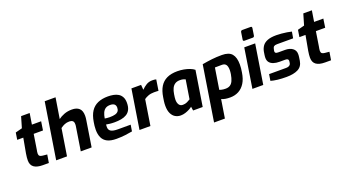

<svg xmlns="http://www.w3.org/2000/svg" viewBox="-67 -1495 4440 2464"><g transform="rotate(-20 2153.0 -263.0)"><path d="M281 0Q200 0 159.5 -30Q119 -60 119 -122Q119 -140 121 -163.5Q123 -187 128 -215L165 -418H82L97 -513L189 -537L233 -687H350L326 -537H452L434 -418H307L275 -214Q273 -205 270.5 -190Q268 -175 268 -163Q268 -139 280.5 -128.5Q293 -118 319 -116L380 -110L362 0Z M462 0 583 -763H731L686 -482Q718 -507 766 -525.5Q814 -544 873 -544Q938 -544 972.5 -512Q1007 -480 1007 -410Q1007 -383 1001 -348L946 0H798L850 -330Q851 -337 851 -342.5Q851 -348 851 -353Q851 -386 834 -398.5Q817 -411 790 -411Q754 -411 725 -399Q696 -387 668 -366L610 0Z M1286 6Q1208 6 1161.5 -17.5Q1115 -41 1094 -86Q1073 -131 1073 -194Q1073 -222 1076 -247.5Q1079 -273 1083 -297Q1097 -385 1132.5 -439Q1168 -493 1226.5 -518.5Q1285 -544 1364 -544Q1403 -544 1440 -537Q1477 -530 1505.5 -512.5Q1534 -495 1551 -463.5Q1568 -432 1568 -384Q1568 -328 1550 -292Q1532 -256 1499.5 -236.5Q1467 -217 1425 -209.5Q1383 -202 1336 -202Q1299 -202 1269 -205.5Q1239 -209 1221 -213Q1220 -205 1219.5 -195.5Q1219 -186 1219 -177Q1219 -139 1248 -121Q1277 -103 1344 -103H1517L1503 -16Q1463 -8 1406 -1Q1349 6 1286 6ZM1298 -285Q1344 -285 1373.5 -293.5Q1403 -302 1416.5 -320.5Q1430 -339 1430 -368Q1430 -400 1411 -415.5Q1392 -431 1354 -431Q1316 -431 1291.5 -415Q1267 -399 1252.5 -368Q1238 -337 1231 -291Q1245 -289 1262.5 -287Q1280 -285 1298 -285Z M1600 0 1685 -537H1817L1823 -468Q1851 -498 1887.5 -520.5Q1924 -543 1970 -543Q1986 -543 1999 -542Q2012 -541 2024 -537L2001 -389Q1987 -390 1971 -390.5Q1955 -391 1939 -391Q1895 -391 1861 -378Q1827 -365 1804 -348L1749 0Z M2163 6Q2123 6 2090 -13Q2057 -32 2037 -73Q2017 -114 2017 -179Q2017 -208 2021 -239Q2025 -270 2029 -291Q2042 -376 2076 -431.5Q2110 -487 2168.5 -515Q2227 -543 2313 -543Q2358 -543 2401 -535Q2444 -527 2480 -513Q2516 -499 2539 -480L2463 0H2332L2324 -54Q2310 -42 2284 -28Q2258 -14 2226.5 -4Q2195 6 2163 6ZM2235 -113Q2268 -113 2293.5 -125.5Q2319 -138 2338 -150L2379 -408Q2371 -413 2351.5 -418.5Q2332 -424 2305 -424Q2265 -424 2238.5 -407Q2212 -390 2196.5 -358Q2181 -326 2174 -280Q2170 -257 2168 -237.5Q2166 -218 2166 -206Q2166 -165 2183 -139Q2200 -113 2235 -113Z M2532 237 2651 -516Q2719 -528 2783 -535.5Q2847 -543 2921 -543Q3017 -543 3057.5 -495Q3098 -447 3098 -351Q3098 -326 3095.5 -299Q3093 -272 3088 -244Q3075 -159 3040.5 -104Q3006 -49 2954.5 -21.5Q2903 6 2838 6Q2804 6 2773 1Q2742 -4 2720 -15L2680 237ZM2821 -120Q2857 -120 2882 -135.5Q2907 -151 2922.5 -185Q2938 -219 2947 -272Q2949 -286 2950.5 -299.5Q2952 -313 2952 -326Q2952 -376 2935 -400Q2918 -424 2880 -424L2784 -423L2738 -134Q2752 -129 2764 -126Q2776 -123 2790 -121.5Q2804 -120 2821 -120Z M3257 -616Q3248 -616 3243 -621.5Q3238 -627 3240 -636L3255 -734Q3259 -755 3279 -755H3393Q3403 -755 3406.5 -749Q3410 -743 3409 -734L3394 -636Q3390 -616 3371 -616ZM3142 0 3226 -537H3375L3290 0Z M3608 6Q3575 6 3545 4.5Q3515 3 3487 0Q3459 -3 3435.5 -8Q3412 -13 3394 -18L3408 -105H3642Q3668 -105 3684.5 -115Q3701 -125 3705 -144L3708 -166Q3709 -171 3709 -173.5Q3709 -176 3709 -178Q3709 -208 3667 -208H3587Q3543 -208 3508 -219.5Q3473 -231 3453.5 -255Q3434 -279 3434 -317Q3434 -327 3435 -338.5Q3436 -350 3438 -362L3444 -400Q3452 -442 3474.5 -474Q3497 -506 3542.5 -524.5Q3588 -543 3665 -543Q3697 -543 3734.5 -539.5Q3772 -536 3808 -530.5Q3844 -525 3870 -518L3855 -431H3636Q3607 -431 3593.5 -421.5Q3580 -412 3576 -390L3573 -375Q3571 -368 3570.5 -363Q3570 -358 3570 -354Q3570 -341 3580 -334Q3590 -327 3616 -327H3706Q3770 -327 3808.5 -298.5Q3847 -270 3847 -220Q3847 -210 3846.5 -199Q3846 -188 3844 -177L3837 -130Q3825 -55 3765 -24.5Q3705 6 3608 6Z M4135 0Q4054 0 4013.5 -30Q3973 -60 3973 -122Q3973 -140 3975 -163.5Q3977 -187 3982 -215L4019 -418H3936L3951 -513L4043 -537L4087 -687H4204L4180 -537H4306L4288 -418H4161L4129 -214Q4127 -205 4124.5 -190Q4122 -175 4122 -163Q4122 -139 4134.5 -128.5Q4147 -118 4173 -116L4234 -110L4216 0Z"/></g></svg>

Font: Exo Thin
Style: Bold Italic
Weight: 700
Italic angle: -9°
Version: Version 2.000